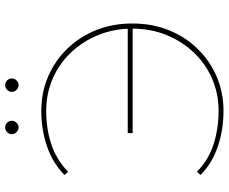

<svg xmlns="http://www.w3.org/2000/svg" viewBox="-91 -792 886 744"><g transform="rotate(-90 352.0 -420.0)"><path d="M294 3Q221 3 156 -19Q91 -41 46 -86L58 -100Q106 -54 166 -35Q226 -16 294 -16Q362 -16 420 -41.5Q478 -67 521 -112.5Q564 -158 588.5 -218.5Q613 -279 613 -350Q613 -421 588.5 -481.5Q564 -542 521 -587.5Q478 -633 420 -658.5Q362 -684 294 -684Q226 -684 166 -664.5Q106 -645 58 -599L46 -613Q91 -658 156 -680.5Q221 -703 294 -703Q366 -703 427.5 -676.5Q489 -650 535.5 -602Q582 -554 607.5 -490Q633 -426 633 -350Q633 -274 607.5 -210Q582 -146 535.5 -98Q489 -50 427.5 -23.5Q366 3 294 3ZM208 -349V-368H620V-349ZM394 -791Q384 -791 376 -799Q368 -807 368 -817Q368 -828 376 -835.5Q384 -843 394 -843Q405 -843 412.5 -835.5Q420 -828 420 -817Q420 -807 412.5 -799Q405 -791 394 -791ZM230 -791Q220 -791 212 -799Q204 -807 204 -817Q204 -828 212 -835.5Q220 -843 230 -843Q241 -843 248.5 -835.5Q256 -828 256 -817Q256 -807 248.5 -799Q241 -791 230 -791Z"/></g></svg>

Font: Montserrat Alternates Thin
Style: Regular
Weight: 100
Designer: Julieta Ulanovsky
Foundry: Julieta Ulanovsky
Version: Version 9.000